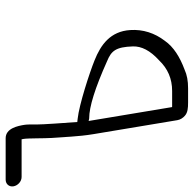

<svg xmlns="http://www.w3.org/2000/svg" viewBox="-84 -650 669 662"><g transform="rotate(-90 250.0 -318.5)"><path d="M171.5 -345.3 172.7 -345H173.9C213 -345 278.1 -324.8 370.8 -283.2C406 -268.8 419.6 -253.3 421.5 -194.2C422.4 -165.1 407.6 -134.9 373.6 -104.1C344.8 -73.9 309.9 -59 267.9 -59H218.9C216.5 -59 215.2 -59 212.3 -59.1L164.4 -346.9C166.8 -346.3 169.3 -345.8 171.5 -345.3ZM-37.9 -633C-52.4 -633 -63.5 -621.8 -60.9 -606C-58.4 -591.1 -44.3 -578 -28.8 -578H101.2C101.5 -576.6 102.2 -573.2 102.6 -570.6C105.1 -555.6 104.2 -497.8 105.7 -478.5C109.4 -431.5 110.1 -383.8 119 -330.3L167.2 -40.9C168.9 -30.8 174.7 -21.7 182.6 -14.9C193.6 -5.3 208.7 -4 228 -4H277.1C302.5 -4 323.3 -7.7 341.7 -16.2C384.4 -32.1 419.7 -53.8 440.8 -84.2C467.7 -119.4 480.7 -159.5 477.9 -203.3C473.6 -271.9 427.3 -305.1 373.4 -326.5C330.4 -343.8 221.3 -379.5 171.8 -384.8L163.9 -385.7C162.6 -385.8 162.4 -385.9 160.8 -386C158.2 -421.4 152 -507.6 152.3 -525.3C152.6 -546.8 152.4 -560.5 151 -569C147.4 -590.5 139.4 -633 104.9 -633Z"/></g></svg>

Font: MewTooHand
Style: BdCondLta
Weight: 400
Designer: Mew Too, Robert Jablonski
Version: Version 0.77